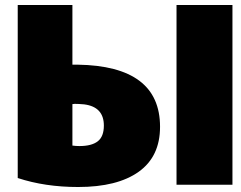

<svg xmlns="http://www.w3.org/2000/svg" viewBox="-20 -725 967 769"><path d="M51 -705H270V-466H291Q621 -461 621 -217Q621 -98 535.5 -37Q450 24 293 24Q160 24 51 -12ZM396 -222Q396 -297 317 -307Q295 -309 279 -309Q278 -309 275 -308.5Q272 -308 270 -308V-142Q284 -140 298 -140Q347 -140 371.5 -159Q396 -178 396 -222ZM911 15H687V-705H911Z"/></svg>

Font: Repo
Style: ExtraBlack
Weight: 1000
Designer: Stefan Peev
Foundry: Context Ltd
Version: Version 001.000